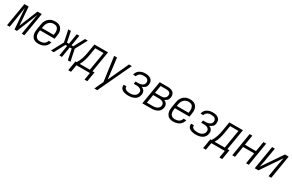

<svg xmlns="http://www.w3.org/2000/svg" viewBox="189 -2006 5622 3698"><g transform="rotate(30 3000.0 -156.5)"><path d="M1 0 87 -520H182L212 -111L378 -520H473L387 0H328L345 -104Q360 -194 376 -283.5Q392 -373 408 -462L221 0H167L132 -462Q118 -373 105 -283.5Q92 -194 77 -104L60 0Z M700 8Q671 8 644 2Q617 -4 595 -19Q573 -34 559 -56.5Q545 -79 538.5 -105.5Q532 -132 532.5 -160.5Q533 -189 538 -218L558 -338Q562 -363 570 -387.5Q578 -412 592.5 -435Q607 -458 627.5 -476.5Q648 -495 672 -507Q696 -519 721 -523.5Q746 -528 771 -528Q800 -528 827.5 -522Q855 -516 877 -501Q899 -486 914 -463.5Q929 -441 935.5 -414.5Q942 -388 941.5 -359.5Q941 -331 936 -302L924 -232H601L597 -209Q594 -189 593 -169Q592 -149 596 -130.5Q600 -112 609.5 -95.5Q619 -79 633 -68Q647 -57 665.5 -52Q684 -47 704 -47Q726 -47 749 -51.5Q772 -56 792.5 -68Q813 -80 827 -99.5Q841 -119 846 -141H907Q902 -119 891.5 -97.5Q881 -76 865.5 -58Q850 -40 830 -27Q810 -14 788.5 -6Q767 2 744.5 5Q722 8 700 8ZM872 -288 876 -311Q880 -331 880.5 -350.5Q881 -370 877 -388.5Q873 -407 865 -423.5Q857 -440 842.5 -451.5Q828 -463 809.5 -468Q791 -473 771 -473Q753 -473 734.5 -469Q716 -465 698.5 -455.5Q681 -446 666.5 -432Q652 -418 642 -401Q632 -384 626 -365.5Q620 -347 617 -329L610 -288Z M1411 0H1353L1304 -234H1261L1223 0H1165L1203 -234H1165L1040 0H977L1117 -260L1063 -520H1121L1169 -286H1212L1251 -520H1309L1270 -286H1308L1434 -520H1497L1357 -260Z M1879 161H1817L1844 0H1544L1517 161H1455L1491 -55H1519Q1539 -87 1554 -120Q1569 -153 1580 -187Q1591 -221 1598.5 -255.5Q1606 -290 1612 -325L1644 -520H1947L1870 -55H1915ZM1811 -55 1879 -465H1694L1669 -316Q1664 -283 1657 -249.5Q1650 -216 1640.5 -183.5Q1631 -151 1617.5 -118.5Q1604 -86 1586 -55Z M2068 215Q2080 186 2093 157.5Q2106 129 2119 100L2157 20L2083 -520H2147L2203 -64L2413 -520H2477L2131 215Z M2702 8Q2679 8 2657 6Q2635 4 2614 -2Q2593 -8 2574 -18Q2555 -28 2541.5 -44Q2528 -60 2522.5 -81.5Q2517 -103 2520 -125L2521 -131H2582V-128Q2579 -113 2584 -99.5Q2589 -86 2599 -76.5Q2609 -67 2622 -61.5Q2635 -56 2649 -53Q2663 -50 2677.5 -48.5Q2692 -47 2706 -47Q2722 -47 2738 -48.5Q2754 -50 2769 -54.5Q2784 -59 2799.5 -67Q2815 -75 2827 -86.5Q2839 -98 2846.5 -113Q2854 -128 2857 -144Q2859 -160 2856.5 -175.5Q2854 -191 2845 -203Q2836 -215 2823.5 -223Q2811 -231 2796 -235.5Q2781 -240 2765.5 -241.5Q2750 -243 2734 -243H2679L2688 -298H2743Q2757 -298 2771.5 -299.5Q2786 -301 2800 -304.5Q2814 -308 2827.5 -314Q2841 -320 2852.5 -330Q2864 -340 2870.5 -353.5Q2877 -367 2880 -381Q2883 -403 2875.5 -422.5Q2868 -442 2852 -453.5Q2836 -465 2815 -469Q2794 -473 2772 -473Q2752 -473 2731.5 -469.5Q2711 -466 2692 -456Q2673 -446 2659 -428.5Q2645 -411 2641 -391V-389H2580L2581 -392Q2584 -413 2594 -433Q2604 -453 2619 -469.5Q2634 -486 2653.5 -497.5Q2673 -509 2693.5 -516Q2714 -523 2735 -525.5Q2756 -528 2777 -528Q2800 -528 2822 -525Q2844 -522 2864 -514Q2884 -506 2901 -492.5Q2918 -479 2928 -460.5Q2938 -442 2940.5 -419.5Q2943 -397 2940 -374Q2937 -356 2929.5 -338.5Q2922 -321 2907.5 -307.5Q2893 -294 2876 -285Q2859 -276 2842 -270Q2862 -262 2878.5 -249.5Q2895 -237 2905 -219Q2915 -201 2917.5 -179Q2920 -157 2916 -135Q2912 -113 2902 -91Q2892 -69 2875 -51.5Q2858 -34 2836.5 -22Q2815 -10 2792.5 -3.5Q2770 3 2747 5.5Q2724 8 2702 8Z M3010 0 3096 -520H3278Q3300 -520 3321 -517Q3342 -514 3361 -506Q3380 -498 3395.5 -484.5Q3411 -471 3420 -453Q3429 -435 3431 -413.5Q3433 -392 3429 -370Q3426 -354 3420 -337.5Q3414 -321 3401.5 -307.5Q3389 -294 3373.5 -284Q3358 -274 3342 -268Q3362 -260 3378 -247.5Q3394 -235 3404.5 -217.5Q3415 -200 3417.5 -178.5Q3420 -157 3416 -135Q3412 -113 3402 -92Q3392 -71 3375.5 -55Q3359 -39 3339 -28Q3319 -17 3297 -10.5Q3275 -4 3253.5 -2Q3232 0 3210 0ZM3120 -297H3252Q3271 -297 3290 -300.5Q3309 -304 3326.5 -314.5Q3344 -325 3355 -342Q3366 -359 3369 -378Q3372 -397 3367 -415.5Q3362 -434 3348 -445Q3334 -456 3315.5 -460.5Q3297 -465 3278 -465H3148ZM3080 -55H3210Q3225 -55 3240 -56.5Q3255 -58 3270.5 -62Q3286 -66 3300.5 -72.5Q3315 -79 3327 -90Q3339 -101 3346.5 -115Q3354 -129 3357 -144Q3359 -160 3356.5 -175Q3354 -190 3345.5 -202Q3337 -214 3325 -221.5Q3313 -229 3298.5 -233.5Q3284 -238 3269 -240Q3254 -242 3239 -242H3111Z M3700 8Q3671 8 3644 2Q3617 -4 3595 -19Q3573 -34 3559 -56.5Q3545 -79 3538.5 -105.5Q3532 -132 3532.5 -160.5Q3533 -189 3538 -218L3558 -338Q3562 -363 3570 -387.5Q3578 -412 3592.5 -435Q3607 -458 3627.5 -476.5Q3648 -495 3672 -507Q3696 -519 3721 -523.5Q3746 -528 3771 -528Q3800 -528 3827.5 -522Q3855 -516 3877 -501Q3899 -486 3914 -463.5Q3929 -441 3935.5 -414.5Q3942 -388 3941.5 -359.5Q3941 -331 3936 -302L3924 -232H3601L3597 -209Q3594 -189 3593 -169Q3592 -149 3596 -130.5Q3600 -112 3609.5 -95.5Q3619 -79 3633 -68Q3647 -57 3665.5 -52Q3684 -47 3704 -47Q3726 -47 3749 -51.5Q3772 -56 3792.5 -68Q3813 -80 3827 -99.5Q3841 -119 3846 -141H3907Q3902 -119 3891.5 -97.5Q3881 -76 3865.5 -58Q3850 -40 3830 -27Q3810 -14 3788.5 -6Q3767 2 3744.5 5Q3722 8 3700 8ZM3872 -288 3876 -311Q3880 -331 3880.5 -350.5Q3881 -370 3877 -388.5Q3873 -407 3865 -423.5Q3857 -440 3842.5 -451.5Q3828 -463 3809.5 -468Q3791 -473 3771 -473Q3753 -473 3734.5 -469Q3716 -465 3698.5 -455.5Q3681 -446 3666.5 -432Q3652 -418 3642 -401Q3632 -384 3626 -365.5Q3620 -347 3617 -329L3610 -288Z M4202 8Q4179 8 4157 6Q4135 4 4114 -2Q4093 -8 4074 -18Q4055 -28 4041.5 -44Q4028 -60 4022.5 -81.5Q4017 -103 4020 -125L4021 -131H4082V-128Q4079 -113 4084 -99.5Q4089 -86 4099 -76.5Q4109 -67 4122 -61.5Q4135 -56 4149 -53Q4163 -50 4177.5 -48.5Q4192 -47 4206 -47Q4222 -47 4238 -48.5Q4254 -50 4269 -54.5Q4284 -59 4299.5 -67Q4315 -75 4327 -86.5Q4339 -98 4346.5 -113Q4354 -128 4357 -144Q4359 -160 4356.5 -175.5Q4354 -191 4345 -203Q4336 -215 4323.5 -223Q4311 -231 4296 -235.5Q4281 -240 4265.5 -241.5Q4250 -243 4234 -243H4179L4188 -298H4243Q4257 -298 4271.5 -299.5Q4286 -301 4300 -304.5Q4314 -308 4327.5 -314Q4341 -320 4352.5 -330Q4364 -340 4370.5 -353.5Q4377 -367 4380 -381Q4383 -403 4375.5 -422.5Q4368 -442 4352 -453.5Q4336 -465 4315 -469Q4294 -473 4272 -473Q4252 -473 4231.5 -469.5Q4211 -466 4192 -456Q4173 -446 4159 -428.5Q4145 -411 4141 -391V-389H4080L4081 -392Q4084 -413 4094 -433Q4104 -453 4119 -469.5Q4134 -486 4153.5 -497.5Q4173 -509 4193.5 -516Q4214 -523 4235 -525.5Q4256 -528 4277 -528Q4300 -528 4322 -525Q4344 -522 4364 -514Q4384 -506 4401 -492.5Q4418 -479 4428 -460.5Q4438 -442 4440.5 -419.5Q4443 -397 4440 -374Q4437 -356 4429.5 -338.5Q4422 -321 4407.5 -307.5Q4393 -294 4376 -285Q4359 -276 4342 -270Q4362 -262 4378.5 -249.5Q4395 -237 4405 -219Q4415 -201 4417.5 -179Q4420 -157 4416 -135Q4412 -113 4402 -91Q4392 -69 4375 -51.5Q4358 -34 4336.5 -22Q4315 -10 4292.5 -3.5Q4270 3 4247 5.5Q4224 8 4202 8Z M4879 161H4817L4844 0H4544L4517 161H4455L4491 -55H4519Q4539 -87 4554 -120Q4569 -153 4580 -187Q4591 -221 4598.5 -255.5Q4606 -290 4612 -325L4644 -520H4947L4870 -55H4915ZM4811 -55 4879 -465H4694L4669 -316Q4664 -283 4657 -249.5Q4650 -216 4640.5 -183.5Q4631 -151 4617.5 -118.5Q4604 -86 4586 -55Z M5010 0 5096 -520H5157L5120 -297H5366L5403 -520H5464L5378 0H5317L5357 -242H5111L5071 0Z M5510 0 5596 -520H5657L5622 -312Q5617 -278 5610.5 -244Q5604 -210 5598 -175L5590 -137Q5587 -121 5584 -105.5Q5581 -90 5578 -74L5882 -520H5964L5878 0H5817L5851 -208Q5861 -268 5873 -327.5Q5885 -387 5896 -446L5592 0Z"/></g></svg>

Font: Iosevka Light Oblique
Style: Regular
Weight: 300
Italic angle: -9°
Monospace: yes
Designer: Belleve Invis
Foundry: Belleve Invis
Version: Version 32.5.0; ttfautohint (v1.8.4)